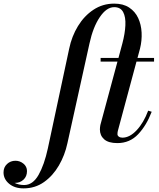

<svg xmlns="http://www.w3.org/2000/svg" viewBox="-208 -780 877 1060"><path d="M347.5 -460H446L467.5 -540Q482 -594.5 484.2 -640.2Q486.5 -686 472 -713.2Q457.5 -740.5 422.5 -740.5Q380 -740.5 342.8 -685.2Q305.5 -630 286 -540L164 11.5Q150 77 117 133.8Q84 190.5 34.8 225.2Q-14.5 260 -78 260Q-127.5 260 -158 234.2Q-188.5 208.5 -188.5 172Q-188.5 143.5 -169.2 125.5Q-150 107.5 -122.5 107.5Q-98 107.5 -78.5 123.5Q-59 139.5 -59 164.5Q-59 194 -78.2 211.8Q-97.5 229.5 -122.5 229.5Q-125 229.5 -128 229.5Q-104 241.5 -74.5 241.5Q-27 241.5 4.8 185.8Q36.5 130 56 40L174 -511.5Q188 -579.5 222.5 -636Q257 -692.5 308 -726.2Q359 -760 422.5 -760Q472.5 -760 505.2 -738.2Q538 -716.5 554.8 -680.5Q571.5 -644.5 573.8 -600.2Q576 -556 565 -511.5L551 -460H642.5V-440H545.5L442.5 -57Q440.5 -49 440.5 -39Q440.5 -31 448.2 -25.5Q456 -20 468 -20Q508 -20 546.5 -61Q585 -102 610 -169L629.5 -163Q601 -88 554.8 -39Q508.5 10 440 10Q390.5 10 367 -11Q343.5 -32 343.5 -65.5Q343.5 -69.5 344.2 -77.2Q345 -85 346 -89.5L440.5 -440H347.5Z"/></svg>

Font: Bodoni* 11pt Medium
Style: Italic
Weight: 500
Italic angle: -13°
Version: Version 2.3